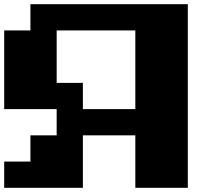

<svg xmlns="http://www.w3.org/2000/svg" viewBox="-20 -1020 1040 915"><path d="M0 -125V-250H125V-375H250V-500H0V-875H125V-1000H875V-125H625V-375H375V-125ZM375 -500H625V-875H250V-625H375Z"/></svg>

Font: Press Start 2P
Style: Regular
Weight: 400
Designer: CodeMan38
Foundry: CodeMan38
Version: Version 3.000